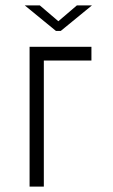

<svg xmlns="http://www.w3.org/2000/svg" viewBox="-20 -694 420 714"><path d="M320 -469V-520H90V0H143V-469ZM72 -674 188 -579H206L322 -674H266L197 -615L128 -674Z"/></svg>

Font: Grotesk 01 Extrafine
Style: Bold
Weight: 400
Designer: Frank Adebiaye, contributions by Jérémy Landes, Ariel Martín Pérez
Foundry: Velvetyne Type Foundry
Version: Version 3.000;Glyphs 3.1.2 (3150)